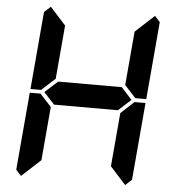

<svg xmlns="http://www.w3.org/2000/svg" viewBox="-60 -1010 936 1021"><g transform="rotate(5 408.0 -500.0)"><path d="M583 -562 640 -499 573 -438H232L175 -500L243 -562ZM162 -515 157 -510H100L136 -924L170 -955L254 -862L229 -576ZM90 -45 62 -76 98 -490H156L160 -485L216 -424L191 -138ZM653 -485 658 -489H716L680 -76L646 -45L562 -138L587 -424ZM726 -955 754 -924 718 -510H660L656 -514L600 -575L625 -862Z"/></g></svg>

Font: DSEG7 Classic
Style: BoldItalic
Weight: 700
Italic angle: -5°
Designer: Keshikan(Twitter:@keshinomi_88pro)
Version: Version 0.46